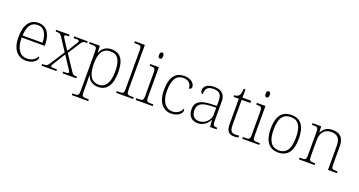

<svg xmlns="http://www.w3.org/2000/svg" viewBox="-49 -1590 4981 2661"><g transform="rotate(20 2441.0 -260.0)"><path d="M270 10C375 10 429 -51 429 -86C429 -97 425 -103 418 -107C395 -61 349 -23 274 -23C172 -23 105 -106 106 -273H446V-294C446 -452 375 -543 261 -543C133 -543 62 -451 62 -262C62 -88 142 10 270 10ZM402 -303H108C115 -432 156 -512 260 -512C354 -512 401 -427 402 -303Z M498 0H717V-25H672C633 -25 626 -31 626 -42C626 -55 639 -75 656 -101L754 -258L856 -103C878 -71 888 -54 888 -43C888 -31 881 -25 843 -25H808V0H1012V-25H998C960 -25 950 -32 923 -74L780 -290L889 -460C919 -505 928 -511 969 -511H984V-536H785V-511H823C859 -511 867 -506 867 -494C867 -482 855 -463 838 -436L762 -315L682 -439C665 -466 653 -483 653 -494C653 -505 659 -511 698 -511H716V-536H521V-511H543C583 -511 592 -503 620 -462L737 -282L603 -76C574 -32 565 -25 522 -25H498Z M1032 240H1274V215H1240C1184 215 1170 210 1170 140V18C1170 -45 1167 -83 1167 -104H1169C1197 -31 1251 10 1334 10C1455 10 1529 -79 1529 -276C1529 -460 1466 -546 1333 -546C1247 -546 1196 -497 1172 -435H1168L1164 -536H1013V-511H1050C1117 -511 1128 -506 1128 -439V139C1128 210 1115 215 1058 215H1032ZM1333 -23C1212 -23 1170 -121 1170 -277C1170 -416 1211 -513 1330 -513C1444 -513 1486 -431 1486 -272C1486 -112 1433 -23 1333 -23Z M1599 0H1850V-25H1824C1757 -25 1746 -30 1746 -98V-760H1599V-735H1634C1690 -735 1704 -730 1704 -659V-98C1704 -30 1693 -25 1626 -25H1599Z M2008 -653C2026 -653 2038 -663 2038 -698C2038 -732 2026 -743 2008 -743C1990 -743 1978 -732 1978 -698C1978 -663 1990 -653 2008 -653ZM1887 0H2138V-25H2112C2045 -25 2034 -30 2034 -98V-536H1907V-511H1922C1978 -511 1992 -506 1992 -435V-97C1992 -30 1981 -25 1914 -25H1887Z M2410 10C2512 10 2567 -50 2567 -86C2567 -99 2564 -108 2557 -116C2535 -65 2494 -24 2414 -23C2321 -23 2251 -107 2251 -264C2251 -451 2315 -513 2408 -513C2489 -513 2526 -458 2526 -401C2550 -401 2564 -413 2564 -435C2564 -495 2501 -543 2411 -543C2295 -543 2208 -476 2208 -263C2208 -76 2297 10 2410 10Z M2802 10C2897 10 2946 -54 2973 -100H2976L2984 0H3080V-25H3074C3022 -25 3015 -40 3015 -111V-383C3015 -485 2969 -543 2851 -543C2740 -543 2700 -490 2700 -443C2700 -408 2711 -393 2734 -393C2734 -467 2756 -513 2851 -513C2957 -513 2973 -454 2973 -371V-307L2890 -304C2731 -299 2658 -252 2658 -147C2658 -39 2721 10 2802 10ZM2810 -23C2732 -23 2700 -78 2700 -145C2700 -225 2745 -273 2892 -278L2973 -281V-174C2973 -104 2903 -23 2810 -23Z M3340 10C3361 10 3384 8 3404 3V-26C3383 -22 3367 -21 3345 -21C3291 -21 3267 -52 3267 -134V-504H3395V-536H3267V-657H3241C3239 -595 3228 -566 3213 -551C3198 -537 3175 -528 3147 -528V-504H3225V-142C3225 -30 3258 10 3340 10Z M3580 -653C3598 -653 3610 -663 3610 -698C3610 -732 3598 -743 3580 -743C3562 -743 3550 -732 3550 -698C3550 -663 3562 -653 3580 -653ZM3459 0H3710V-25H3684C3617 -25 3606 -30 3606 -98V-536H3479V-511H3494C3550 -511 3564 -506 3564 -435V-97C3564 -30 3553 -25 3486 -25H3459Z M3988 10C4124 10 4196 -79 4196 -267C4196 -458 4122 -543 3992 -543C3853 -543 3781 -454 3781 -267C3781 -79 3859 10 3988 10ZM3988 -21C3873 -21 3824 -111 3824 -267C3824 -430 3871 -512 3992 -512C4104 -512 4153 -434 4153 -267C4153 -116 4110 -21 3988 -21Z M4295 0H4526V-25H4512C4446 -25 4435 -30 4435 -97V-331C4435 -419 4469 -510 4592 -510C4689 -510 4723 -449 4723 -361V0H4855V-25H4842C4775 -25 4765 -30 4765 -98V-356C4765 -483 4713 -543 4600 -543C4528 -543 4478 -522 4437 -450H4433L4428 -536H4300V-511H4323C4380 -511 4393 -505 4393 -439V-98C4393 -30 4382 -25 4315 -25H4295Z"/></g></svg>

Font: Noto Serif Ethiopic ExtraLight
Style: Regular
Weight: 200
Designer: Monotype Design Team
Foundry: Monotype Imaging Inc.
Version: Version 2.102